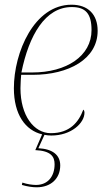

<svg xmlns="http://www.w3.org/2000/svg" viewBox="-20 -566 454 816"><path d="M198 10C283 10 339 -43 339 -87C339 -93 337 -98 334 -100C314 -46 276 0 196 0C124 0 67 -75 67 -191C67 -208 69 -241 70 -248H119C272 -248 395 -315 395 -435C395 -505 354 -546 284 -546C125 -546 39 -343 39 -191C39 -79 88 -12 159 5L130 72C197 75 212 100 212 132C212 183 184 220 133 220C118 220 96 217 75 210L73 220C97 227 118 230 136 230C196 230 236 193 236 137C236 93 204 67 143 64L169 7C178 9 188 10 198 10ZM117 -258H71C103 -416 172 -536 285 -536C343 -536 369 -509 369 -438C369 -328 263 -258 117 -258Z"/></svg>

Font: Noto Serif Display Thin
Style: Italic
Weight: 100
Italic angle: -12°
Designer: Monotype Design Team
Foundry: Monotype Imaging Inc.
Version: Version 2.009